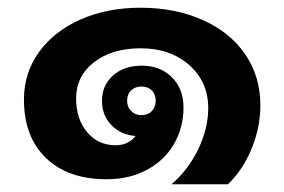

<svg xmlns="http://www.w3.org/2000/svg" viewBox="-20 -454 736 497"><path d="M654 -181Q654 -124 631 -68.5Q608 -13 570 23H424Q468 -15 493.5 -68.5Q519 -122 519 -174Q519 -242 470 -285.5Q421 -329 344 -329Q270 -329 223.5 -293Q177 -257 177 -199Q177 -146 205.5 -112Q234 -78 279 -78Q296 -78 309.5 -84.5Q323 -91 331 -102Q293 -105 268.5 -130Q244 -155 244 -193Q244 -233 272.5 -258.5Q301 -284 347 -284Q395 -284 425 -254Q455 -224 455 -176Q455 -124 430.5 -81.5Q406 -39 360.5 -14.5Q315 10 256 10Q156 10 99 -45Q42 -100 42 -196Q42 -266 81.5 -320Q121 -374 189.5 -404Q258 -434 344 -434Q432 -434 503 -403Q574 -372 614 -314.5Q654 -257 654 -181ZM346 -156Q363 -156 373 -166.5Q383 -177 383 -193Q383 -210 373 -220Q363 -230 346 -230Q330 -230 319.5 -220Q309 -210 309 -193Q309 -177 319.5 -166.5Q330 -156 346 -156Z"/></svg>

Font: Sarabun ExtraBold
Style: Regular
Weight: 800
Version: Version 1.000; ttfautohint (v1.6)